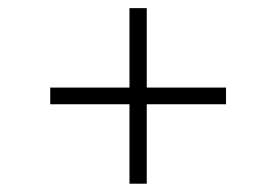

<svg xmlns="http://www.w3.org/2000/svg" viewBox="-20 -520 679 472"><path d="M298.3 -68.4V-500H340.8V-68.4ZM103.5 -263.7V-304.7H535.6V-263.7Z"/></svg>

Font: Inter 16pt ExtraLight
Style: Regular
Weight: 250
Version: Version 4.001;git-66647c0bb